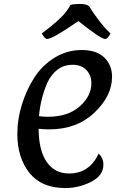

<svg xmlns="http://www.w3.org/2000/svg" viewBox="-20 -938 623 975"><path d="M230 -281Q203 -281 176 -284Q177 -173 217.5 -115Q258 -57 331 -57Q434 -57 481 -158Q505 -135 505 -102Q505 -46 442.5 -14.5Q380 17 312 17Q191 17 129.5 -60Q68 -137 68 -259Q68 -332 91 -406.5Q114 -481 154 -543.5Q194 -606 257 -645Q320 -684 395 -684Q470 -684 509.5 -646Q549 -608 549 -548Q549 -451 459.5 -366Q370 -281 230 -281ZM220 -517Q186 -439 178 -348Q202 -345 223 -345Q325 -345 384.5 -397.5Q444 -450 444 -515Q444 -556 418.5 -582.5Q393 -609 348.5 -609Q304 -609 271.5 -584Q239 -559 220 -517ZM514 -740Q492 -740 378 -831Q247 -740 219 -740Q208 -740 192 -768Q286 -838 316 -879Q327 -893 338 -913Q355 -918 386 -918Q417 -918 432 -907Q433 -906 440.5 -894Q448 -882 456.5 -869.5Q465 -857 478 -840Q511 -796 541 -768Q527 -740 514 -740Z"/></svg>

Font: Paprika
Style: Regular
Weight: 400
Designer: Eduardo Rodriguez Tunni
Foundry: Eduardo Rodriguez Tunni
Version: Version 1.001